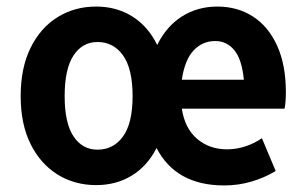

<svg xmlns="http://www.w3.org/2000/svg" viewBox="-20 -553 933 585"><path d="M43 -260Q43 -346 73 -407Q103 -468 155 -500.5Q207 -533 273 -533Q335 -533 383 -503Q431 -473 459 -416Q487 -473 534.5 -503Q582 -533 642 -533Q704 -533 751 -502.5Q798 -472 824.5 -413.5Q851 -355 851 -272Q851 -257 850 -244Q849 -231 847 -222H534Q543 -162 580.5 -130Q618 -98 672 -98Q701 -98 729 -107.5Q757 -117 778 -132L820 -32Q787 -12 747 0Q707 12 663 12Q516 12 457 -102Q429 -47 381.5 -18Q334 11 273 11Q207 11 155 -21.5Q103 -54 73 -114.5Q43 -175 43 -260ZM534 -310H723Q717 -372 694 -400Q671 -428 636 -428Q597 -428 570 -399.5Q543 -371 534 -310ZM177 -260Q177 -178 204 -137.5Q231 -97 277 -97Q326 -97 355 -137.5Q384 -178 384 -260Q384 -343 355 -384Q326 -425 277 -425Q231 -425 204 -384Q177 -343 177 -260Z"/></svg>

Font: Radio Canada SemiBold
Style: Regular
Weight: 600
Designer: Charles Daoud, Etienne Aubert Bonn, Alexandre Saumier Demers, Jacques Le Bailly
Foundry: Radio-Canada
Version: Version 2.104; ttfautohint (v1.8.4.7-5d5b);gftools[0.9.28.de